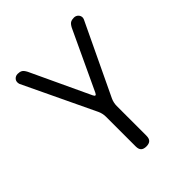

<svg xmlns="http://www.w3.org/2000/svg" viewBox="-206 -691 1011 1011"><g transform="rotate(-45 300.0 -185.0)"><path d="M300 190Q280 190 270 180.5Q260 171 260 150V-71Q260 -83 257.5 -94.5Q255 -106 250 -117L60 -516Q57 -525 58 -533Q59 -541 63.5 -547Q68 -553 75 -556.5Q82 -560 90 -560Q106 -560 116 -554.5Q126 -549 136 -530L290 -201Q295 -190 300 -190Q305 -190 310 -201L464 -530Q474 -549 484 -554.5Q494 -560 510 -560Q518 -560 525 -556.5Q532 -553 536.5 -547Q541 -541 542.5 -533Q544 -525 540 -516L350 -117Q345 -106 342.5 -94.5Q340 -83 340 -71V150Q340 171 330 180.5Q320 190 300 190Z"/></g></svg>

Font: Maple Mono NL Light
Style: Regular
Weight: 300
Monospace: yes
Designer: subframe7536
Version: Version 7.000